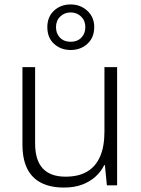

<svg xmlns="http://www.w3.org/2000/svg" viewBox="-20 -834 636 864"><path d="M507 -532V0H461L452 -91H449Q435 -62 409.5 -39Q384 -16 349 -3Q314 10 268 10Q207 10 165 -11.5Q123 -33 102 -76Q81 -119 81 -184V-532H138V-189Q138 -113 172.5 -76Q207 -39 275 -39Q334 -39 372.5 -62Q411 -85 430.5 -130Q450 -175 450 -242V-532ZM298 -609Q254 -609 223.5 -636.5Q193 -664 193 -712Q193 -758 223 -786Q253 -814 298 -814Q342 -814 373 -785.5Q404 -757 404 -712Q404 -665 373.5 -637Q343 -609 298 -609ZM298 -646Q328 -646 346 -664.5Q364 -683 364 -712Q364 -741 345 -759.5Q326 -778 298 -778Q270 -778 251 -759.5Q232 -741 232 -712Q232 -683 250 -664.5Q268 -646 298 -646Z"/></svg>

Font: Noto Sans Armenian Light
Style: Regular
Weight: 300
Designer: Monotype Design Team
Foundry: Monotype Imaging Inc.
Version: Version 2.007